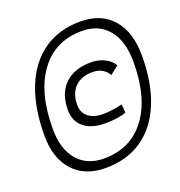

<svg xmlns="http://www.w3.org/2000/svg" viewBox="-124 -791 834 890"><g transform="rotate(-20 293.0 -346.5)"><path d="M248.5 -7.3Q146.5 -7.3 89.1 -70.3Q31.7 -133.3 31.7 -245.1Q31.7 -383.8 71.8 -482.4Q111.8 -581.1 187.3 -633.5Q262.7 -686 368.2 -686Q469.7 -686 526.6 -621.3Q583.5 -556.6 583.5 -440.9Q583.5 -304.7 543.7 -207.8Q503.9 -110.8 429 -59.1Q354 -7.3 248.5 -7.3ZM255.9 -51.3Q388.2 -51.3 462.4 -150.4Q536.6 -249.5 536.6 -426.3Q536.6 -528.3 490 -585.2Q443.4 -642.1 360.4 -642.1Q227.5 -642.1 153.1 -541.3Q78.6 -440.4 78.6 -260.7Q78.6 -162.1 125.5 -106.7Q172.4 -51.3 255.9 -51.3ZM315.9 -202.6Q249.5 -202.6 211.9 -233.6Q174.3 -264.6 174.3 -319.8Q174.3 -400.9 220.5 -446Q266.6 -491.2 349.1 -491.2Q386.2 -491.2 415.8 -476.8Q445.3 -462.4 460.9 -436.5L419.4 -403.3Q394.5 -446.3 341.3 -446.3Q285.6 -446.3 254.4 -414.8Q223.1 -383.3 223.1 -326.7Q223.1 -289.1 249.3 -267.8Q275.4 -246.6 321.8 -246.6Q367.7 -246.6 417.5 -259.3L420.9 -217.3Q379.4 -202.6 315.9 -202.6Z"/></g></svg>

Font: Cascadia Mono NF ExtraLight
Style: Italic
Weight: 200
Italic angle: -10°
Monospace: yes
Designer: Aaron Bell
Foundry: Saja Typeworks
Version: Version 2404.023; ttfautohint (v1.8.4)